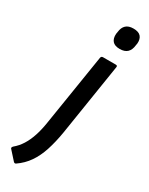

<svg xmlns="http://www.w3.org/2000/svg" viewBox="-280 -731 748 967"><g transform="rotate(30 94.0 -247.5)"><path d="M110 -479Q112 -489 122 -489H196Q207 -489 205 -479L139 -61Q129 -1 113.5 47Q98 95 73 131.5Q48 168 10 194Q3 198 -3 192L-48 142Q-54 136 -45 127Q-21 107 -4 80Q13 53 25 17Q37 -19 44 -65ZM173 -567Q144 -567 131 -582Q118 -597 120 -624L122 -636Q125 -663 140 -677Q155 -691 183 -691Q213 -691 226 -676.5Q239 -662 237 -636L235 -624Q232 -596 217 -581.5Q202 -567 173 -567Z"/></g></svg>

Font: Sofia Sans Semi Condensed SemiBold
Style: Italic
Weight: 600
Italic angle: -9°
Version: Version 4.100